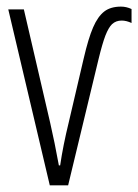

<svg xmlns="http://www.w3.org/2000/svg" viewBox="-20 -558 416 578"><path d="M344.2 -538.1Q360.4 -538.1 376 -530.8V-488.8Q360.4 -496.1 346.2 -496.1Q329.1 -496.1 317.4 -485.4Q307.1 -475.6 297.4 -451.2Q288.1 -426.8 276.9 -380.9L185.1 0H129.9L4.9 -529.8H51.8L130.9 -189Q144.5 -129.9 157.2 -60.1H161.1Q169.9 -120.1 187 -189.9L231.9 -381.8Q246.1 -442.9 260.3 -475.6Q274.4 -508.3 293.9 -523.4Q313 -538.1 344.2 -538.1Z"/></svg>

Font: Germano
Style: Regular
Weight: 300
Width: 3
Foundry: Ascender Corporation
Version: Version 1.10; ttfautohint (v1.5)